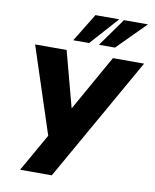

<svg xmlns="http://www.w3.org/2000/svg" viewBox="-98 -999 868 1074"><g transform="rotate(10 335.5 -462.5)"><path d="M91 0 228 -241 220 -193 52 -705H231L325 -352H295L494 -705H671L271 0ZM258 -765 356 -925H491L348 -765ZM404 -765 518 -925H654L495 -765Z"/></g></svg>

Font: Nunito Sans 10pt Condensed Black
Style: Italic
Weight: 900
Width: 3
Italic angle: -9°
Designer: Vernon Adams
Foundry: Vernon Adams
Version: Version 3.101;gftools[0.9.27]